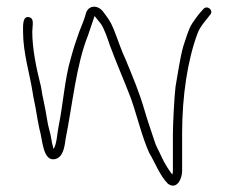

<svg xmlns="http://www.w3.org/2000/svg" viewBox="-20 -524 711 583"><path d="M90 -185 95 -156 100 -131C108.7 -104.9 109.3 -35.1 145 -40.5C170.4 -44.3 175.9 -74.9 179 -101C200.2 -207 211.4 -327 247 -416C257.5 -446.4 259 -451 267 -475C268.3 -474.3 269.3 -473.3 270 -472L286 -452C296 -438.7 307 -406.1 313 -388C332.6 -334.1 357.4 -278.9 378 -224C395.9 -173.2 411.5 -107.2 433 -60C451.6 -29 465.1 9.1 490 34C516.6 53.3 533 19.8 533 -5V-119C533 -232.3 549.5 -341.7 580 -423C586.8 -441.2 598.5 -454.2 610 -469L618 -479C630.2 -492.6 608.8 -510.4 597 -496L589 -487C578.6 -475.5 571.3 -463.6 563 -452C551.2 -433.2 545.4 -408.5 537 -385C526.3 -347.5 520.3 -301.3 513 -261C509.7 -237 505 -145.7 505 -119V-5C505 -1 504.3 2.7 503 6C489.9 -11.5 479.7 -28.1 470 -49C460.6 -70.9 454.9 -75.6 447 -102L432.5 -145.5C427.5 -160.5 422.7 -176 418 -192C402.6 -244.9 382 -293.4 362 -342C347.1 -373.7 338.2 -402.9 325 -436C314.1 -462.6 305.9 -470.9 292 -490C275.9 -509.3 250.7 -507.9 242 -487C234.6 -461.1 232.2 -456.6 220 -426C208.2 -392 204.2 -380.7 195 -347C176.7 -286.9 171.2 -203.5 158 -141C153.2 -117.1 152.7 -88.2 143 -72C141.7 -74 141 -76 141 -78C139 -84.7 137.5 -91.5 136.5 -98.5C133.2 -121.6 126.4 -136.9 123 -161L118 -190L112 -220C106.7 -239.8 106.6 -257 101 -275C90.2 -318.1 78 -376.8 78 -427.5C78 -446.6 85.7 -468.7 67.5 -472C48.1 -475.5 50 -445.7 50 -427.5C50 -363.2 70.6 -298.7 79 -244C81.7 -224.9 87.5 -202.4 90 -185Z"/></svg>

Font: HoneyBee
Style: XLit
Weight: 200
Foundry: Cannot Into Space Fonts
Version: Version 0.89